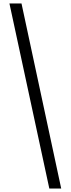

<svg xmlns="http://www.w3.org/2000/svg" viewBox="-20 -819 404 1098"><path d="M330 259 103 -799H34L262 259Z"/></svg>

Font: Noto Serif Sinhala ExtraCondensed SemiBold
Style: Regular
Weight: 600
Width: 2
Designer: Jelle Bosma - Monotype Design Team
Foundry: Monotype Imaging Inc.
Version: Version 2.007